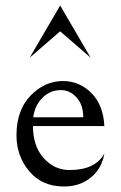

<svg xmlns="http://www.w3.org/2000/svg" viewBox="-20 -667 440 699"><path d="M88 -457 199 -647 310 -457 199 -553ZM213 12Q133 12 86.5 -43.5Q40 -99 40 -174Q40 -266 91.5 -319Q143 -372 209 -372Q269 -372 312.5 -328.5Q356 -285 360 -208H100Q100 -135 139 -91.5Q178 -48 233 -48Q327 -48 360 -108Q351 -54 311 -21Q271 12 213 12ZM202 -339Q163 -339 135 -311.5Q107 -284 101 -240H283Q283 -286 258.5 -312.5Q234 -339 202 -339Z"/></svg>

Font: Bellefair
Style: Regular
Weight: 400
Designer: Nick Shinn, Liron Lavi Turkenic
Foundry: Shinntype
Version: Version 1.003;PS 001.003;hotconv 1.0.88;makeotf.lib2.5.64775